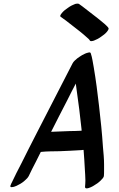

<svg xmlns="http://www.w3.org/2000/svg" viewBox="-20 -1035 657 1059"><path d="M548 -222C543 -299 535 -376 526 -453C518 -523 509 -594 497 -664C492 -690 489 -717 480 -743C478 -745 476 -746 473 -746C471 -746 470 -746 468 -745C456 -743 444 -737 433 -731C424 -726 415 -719 406 -713C397 -705 385 -696 380 -685L182 -300C153 -244 125 -188 97 -132C79 -97 61 -63 45 -28C43 -24 41 -21 40 -17C39 -15 37 -11 37 -8C37 -5 38 -3 42 -3H46C54 -3 64 -7 71 -10C86 -17 100 -25 112 -35L123 -45C129 -50 134 -56 138 -63C150 -90 165 -117 178 -143L205 -197C240 -201 275 -200 309 -201C349 -203 389 -204 429 -207C433 -208 437 -208 441 -208C444 -173 446 -137 448 -101C449 -81 451 -60 451 -40C451 -28 450 -16 449 -4C449 2 453 4 458 4C471 4 493 -8 497 -11C511 -19 524 -28 535 -39C543 -47 552 -56 553 -64C554 -74 554 -85 554 -96V-128C554 -159 551 -191 548 -222ZM364 -312C330 -310 296 -310 262 -308C291 -366 321 -424 351 -482C366 -513 382 -543 398 -574L402 -544C413 -469 422 -395 430 -320V-314C408 -313 386 -312 364 -312ZM314 -943C336 -928 357 -911 379 -894C406 -873 434 -852 460 -828C466 -823 472 -818 476 -811C477 -809 480 -808 483 -808C488 -808 495 -810 498 -811C511 -816 525 -823 537 -832C549 -840 561 -849 570 -860C572 -863 579 -871 579 -877C579 -878 579 -880 578 -881C573 -889 564 -896 557 -903C544 -914 531 -925 518 -935C490 -957 462 -979 434 -1000C428 -1004 422 -1008 416 -1013C413 -1015 410 -1015 407 -1015C403 -1015 399 -1014 394 -1013C381 -1008 367 -1001 355 -992C343 -984 331 -975 322 -964C320 -962 312 -952 312 -946C312 -945 313 -944 314 -943Z"/></svg>

Font: Petaluma Script
Style: Regular
Weight: 400
Designer: Daniel Spreadbury
Foundry: Steinberg Media Technologies GmbH
Version: Version 1.10